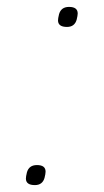

<svg xmlns="http://www.w3.org/2000/svg" viewBox="-20 -531 300 556"><path d="M174 -453Q148 -453 148 -472Q148 -478 151 -490Q157 -511 180 -511Q205 -511 205 -492Q205 -486 202 -474Q196 -453 174 -453ZM81 5Q55 5 55 -14Q55 -20 58 -32Q64 -53 87 -53Q112 -53 112 -34Q112 -28 109 -16Q103 5 81 5Z"/></svg>

Font: IBM Plex Sans Thin
Style: Italic
Weight: 100
Italic angle: -11.31°
Designer: Mike Abbink, Paul van der Laan, Pieter van Rosmalen
Foundry: Bold Monday
Version: Version 3.0